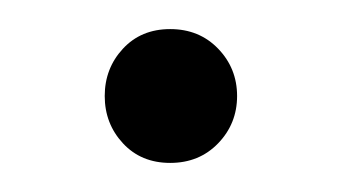

<svg xmlns="http://www.w3.org/2000/svg" viewBox="-20 -385 235 132"><path d="M143 -319Q143 -300 130 -286.5Q117 -273 97 -273Q77 -273 64.5 -286.5Q52 -300 52 -319Q52 -338 64.5 -351.5Q77 -365 97 -365Q117 -365 130 -351.5Q143 -338 143 -319Z"/></svg>

Font: Fira Sans Condensed Light
Style: Regular
Weight: 300
Width: 3
Designer: bBox Type GmbH & Carrois Corporate GbR & Edenspiekermann AG
Foundry: bBox Type GmbH & Carrois Corporate GbR & Edenspiekermann AG
Version: Version 4.301